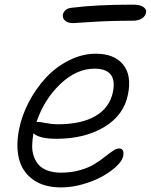

<svg xmlns="http://www.w3.org/2000/svg" viewBox="-20 -754 654 833"><path d="M297.9 -653.8Q273.4 -653.8 261.7 -665Q250 -676.3 252.9 -690.9Q254.9 -701.2 263.9 -709.7Q272.9 -718.3 290 -720.2Q397.9 -733.9 557.1 -733.9Q588.9 -733.9 602.8 -723.1Q616.7 -712.4 613.8 -700.2Q610.8 -683.6 595.5 -673.8Q580.1 -664.1 556.2 -664.1Q459.5 -664.1 379.9 -658.9Q300.3 -653.8 297.9 -653.8ZM246.1 59.1Q170.4 59.1 123.5 25.4Q76.7 -8.3 62.5 -64.7Q48.3 -121.1 63 -193.8Q74.7 -253.4 105.2 -311.5Q135.7 -369.6 178.7 -416.3Q221.7 -462.9 279.1 -491.9Q336.4 -521 396 -521Q475.1 -521 513.7 -474.4Q552.2 -427.7 535.2 -344.2Q517.6 -254.4 432.6 -203.1Q347.7 -151.9 225.1 -151.9Q150.4 -151.9 125 -175.8Q120.1 -147.5 119.6 -121.8Q119.1 -96.2 127 -74.7Q134.8 -53.2 148.9 -37.8Q163.1 -22.5 187.5 -13.7Q211.9 -4.9 245.1 -4.9Q288.6 -4.9 326.4 -15.6Q364.3 -26.4 389.2 -41.7Q414.1 -57.1 433.8 -72.8Q453.6 -88.4 469.5 -99.1Q485.4 -109.9 496.1 -109.9Q521 -109.9 514.2 -75.2Q509.8 -55.7 484.9 -32.2Q460 -8.8 423.6 11.5Q387.2 31.7 339.1 45.4Q291 59.1 246.1 59.1ZM146 -225.1Q152.8 -225.1 179.7 -220Q206.5 -214.8 230 -214.8Q334 -214.8 395.3 -251.2Q456.5 -287.6 470.2 -356Q489.7 -456.1 390.1 -456.1Q311.5 -456.1 241.2 -388.9Q170.9 -321.8 138.2 -224.1Q141.1 -225.1 146 -225.1Z"/></svg>

Font: Shantell Sans Irregular Bouncy
Style: Italic
Weight: 300
Italic angle: -11.31°
Designer: Stephen Nixon, Anya Danilova, Shantell Martin
Foundry: Arrow Type
Version: Version 1.006;[9816181b4]